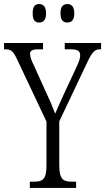

<svg xmlns="http://www.w3.org/2000/svg" viewBox="-25 -926 518 946"><path d="M307 -815C326 -815 341 -826 341 -860C341 -895 326 -906 307 -906C287 -906 273 -895 273 -860C273 -826 287 -815 307 -815ZM168 -815C187 -815 202 -826 202 -860C202 -895 187 -906 168 -906C148 -906 136 -895 136 -860C136 -826 148 -815 168 -815ZM122 0H350V-31H328C287 -31 267 -42 267 -112V-328L406 -621C430 -672 443 -683 468 -683H473V-714H294V-683H323C356 -683 370 -675 370 -654C370 -641 366 -625 353 -598L291 -465C272 -423 257 -390 247 -366C233 -403 217 -440 197 -482L141 -606C131 -626 123 -646 123 -659C123 -673 129 -683 162 -683H187V-714H-5V-683H1C30 -683 40 -674 59 -634L204 -327V-110C204 -42 185 -31 142 -31H122Z"/></svg>

Font: Noto Serif Myanmar ExtraCondensed Light
Style: Regular
Weight: 300
Width: 2
Designer: Ben Mitchell and the Monotype Design Team
Foundry: Monotype Imaging Inc.
Version: Version 2.106